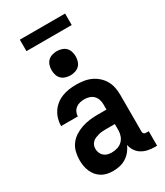

<svg xmlns="http://www.w3.org/2000/svg" viewBox="-224 -1004 948 1102"><g transform="rotate(-30 250.0 -452.5)"><path d="M189 8H188Q169 8 149.5 4Q130 0 113.5 -10Q97 -20 84.5 -35Q72 -50 64.5 -68Q57 -86 54 -105Q51 -124 51 -143Q51 -170 57.5 -196Q64 -222 79.5 -243Q95 -264 117.5 -278.5Q140 -293 165 -301.5Q190 -310 216.5 -313.5Q243 -317 269 -317H330V-351Q330 -368 325 -383.5Q320 -399 308.5 -410.5Q297 -422 281 -427Q265 -432 248 -432Q234 -432 219.5 -428.5Q205 -425 193 -416Q181 -407 174.5 -393Q168 -379 168 -365H57Q57 -388 63.5 -411Q70 -434 83 -454Q96 -474 115 -489Q134 -504 156 -512.5Q178 -521 201.5 -524.5Q225 -528 248 -528Q273 -528 298 -524.5Q323 -521 345.5 -511Q368 -501 387 -484.5Q406 -468 418.5 -446.5Q431 -425 436 -400.5Q441 -376 441 -351V-108Q441 -104 442 -100Q443 -96 446 -93Q449 -90 453 -89Q457 -88 461 -88H478V8H461Q440 8 418.5 3.5Q397 -1 378.5 -12Q360 -23 347.5 -41.5Q335 -60 331 -82Q322 -61 307.5 -43.5Q293 -26 274 -14Q255 -2 233 3Q211 8 189 8ZM234 -88Q253 -88 271.5 -93.5Q290 -99 303.5 -112Q317 -125 323.5 -143Q330 -161 330 -180V-221H269Q257 -221 245.5 -220Q234 -219 222.5 -216Q211 -213 200 -208.5Q189 -204 180 -196Q171 -188 166.5 -177Q162 -166 162 -154Q162 -140 167 -127Q172 -114 182.5 -104.5Q193 -95 206.5 -91.5Q220 -88 234 -88ZM250 -590Q234 -590 218 -595Q202 -600 191 -611Q180 -622 175 -638Q170 -654 170 -670Q170 -686 175 -702Q180 -718 191 -729Q202 -740 218 -745Q234 -750 250 -750Q266 -750 282 -745Q298 -740 309 -729Q320 -718 325 -702Q330 -686 330 -670Q330 -654 325 -638Q320 -622 309 -611Q298 -600 282 -595Q266 -590 250 -590ZM100 -837V-913H400V-837Z"/></g></svg>

Font: Iosevka SS18
Style: Bold
Weight: 700
Monospace: yes
Designer: Belleve Invis
Foundry: Belleve Invis
Version: Version 25.1.1; ttfautohint (v1.8.4)